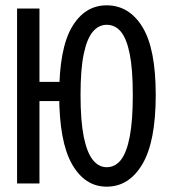

<svg xmlns="http://www.w3.org/2000/svg" viewBox="-20 -688 640 720"><path d="M44 0V-656H128V-381H248V-309H128V0ZM380 12Q298 12 250 -72.5Q202 -157 202 -332Q202 -506 250 -587Q298 -668 380 -668Q464 -668 514 -587Q564 -506 564 -332Q564 -157 514 -72.5Q464 12 380 12ZM380 -61Q412 -61 433.5 -88.5Q455 -116 466.5 -175.5Q478 -235 478 -332Q478 -428 466.5 -485.5Q455 -543 433.5 -569Q412 -595 380 -595Q350 -595 328 -569Q306 -543 294 -485.5Q282 -428 282 -332Q282 -235 294 -175.5Q306 -116 328 -88.5Q350 -61 380 -61Z"/></svg>

Font: Source Code Pro
Style: Regular
Weight: 400
Monospace: yes
Designer: Paul D. Hunt, Teo Tuominen
Foundry: Adobe Systems Incorporated
Version: Version 1.018;hotconv 1.0.116;makeotfexe 2.5.65601